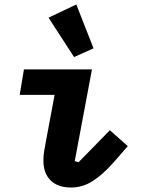

<svg xmlns="http://www.w3.org/2000/svg" viewBox="-20 -826 640 858"><path d="M174 -108Q174 -137 181 -171L184 -188L224 -402H68L87 -516H391L314 -106L331 -101L471 -244L551 -173L490 -103Q438 -44 393 -16Q348 12 298 12Q238 12 206 -20Q174 -52 174 -108ZM197 -747 321 -806 398 -610 311 -571Z"/></svg>

Font: iA Writer Mono V
Style: Regular
Weight: 400
Italic angle: -9.5°
Designer: Mike Abbink, Paul van der Laan, Pieter van Rosmalen
Foundry: Bold Monday
Version: Version 2.000